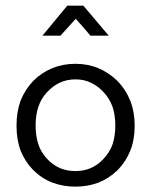

<svg xmlns="http://www.w3.org/2000/svg" viewBox="-20 -658 541 687"><path d="M461.9 -208Q461.9 -256.8 446.3 -296.9Q430.7 -336.9 400.4 -368.2Q369.1 -398.4 332 -414.1Q293.9 -429.7 250 -429.7Q205.1 -429.7 167 -414.1Q128.9 -398.4 98.6 -368.2Q69.3 -336.9 53.7 -297.9Q39.1 -257.8 39.1 -208Q39.1 -158.2 53.7 -119.1Q69.3 -80.1 98.6 -49.8Q128.9 -19.5 167 -4.9Q205.1 9.8 250 9.8Q294.9 9.8 333 -4.9Q370.1 -19.5 401.4 -49.8Q430.7 -80.1 446.3 -119.1Q461.9 -158.2 461.9 -208ZM250 -45.9Q219.7 -45.9 194.3 -56.6Q168.9 -67.4 148.4 -89.8Q127 -112.3 117.2 -141.6Q107.4 -171.9 107.4 -209Q107.4 -246.1 117.2 -275.4Q127 -305.7 148.4 -328.1Q168.9 -350.6 194.3 -362.3Q219.7 -374 250 -374Q280.3 -374 304.7 -362.3Q330.1 -350.6 350.6 -328.1Q372.1 -305.7 382.8 -275.4Q392.6 -246.1 392.6 -209Q392.6 -171.9 382.8 -141.6Q372.1 -112.3 350.6 -89.8Q330.1 -67.4 304.7 -56.6Q280.3 -45.9 250 -45.9ZM303.7 -530.3Q320.3 -530.3 369.1 -530.3Q346.7 -556.6 278.3 -637.7Q263.7 -637.7 220.7 -637.7Q199.2 -611.3 131.8 -530.3Q148.4 -530.3 196.3 -530.3Q210 -544.9 251 -590.8Q264.6 -576.2 303.7 -530.3Z"/></svg>

Font: TextaAlt
Style: Regular
Weight: 400
Designer: Daniel Hernandez & Miguel Hernandez
Version: Version 1.005;com.myfonts.easy.latinotype.texta.alt-regular.